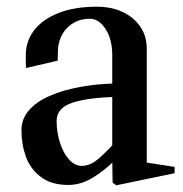

<svg xmlns="http://www.w3.org/2000/svg" viewBox="-20 -536 546 573"><path d="M184 16Q134 16 102.5 -7.5Q71 -31 57.5 -68Q44 -105 44 -147Q44 -181 66 -206.5Q88 -232 127.5 -249.5Q167 -267 219 -276.5Q271 -286 329 -287L315 -273V-371Q315 -419 295 -449.5Q275 -480 248 -480Q221 -480 200 -468Q179 -456 167 -435.5Q155 -415 153 -389Q153 -379 152.5 -371Q152 -363 152 -355L58 -333Q57 -341 57 -351Q57 -361 57 -371Q57 -414 82.5 -446.5Q108 -479 155.5 -497.5Q203 -516 269 -516Q313 -516 346.5 -500Q380 -484 399 -456Q418 -428 418 -391V-36L403 -53L501 -38V-19L327 17L316 9L315 -66L324 -59Q292 -27 256.5 -5.5Q221 16 184 16ZM224 -41Q249 -41 273 -61.5Q297 -82 324 -112L315 -88V-263L333 -247Q243 -245 196 -229.5Q149 -214 149 -175Q149 -141 159 -110Q169 -79 186 -60Q203 -41 224 -41Z"/></svg>

Font: Wittgenstein Medium
Style: Regular
Weight: 500
Designer: Jörg Drees
Foundry: Jörg Drees
Version: Version 1.500